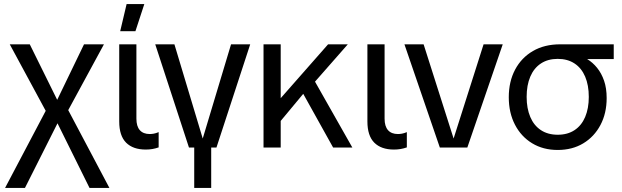

<svg xmlns="http://www.w3.org/2000/svg" viewBox="-20 -730 3079 950"><path d="M5 200 206.2 -181.6 28.3 -510.7H127.3L263 -236L395.7 -510.7H494.3L317.6 -185.1L521.4 200H423L264.5 -120L103.4 200Z M701.3 10Q638.2 10 604 -24.1Q569.9 -58.3 569.9 -129V-510.7H654.9V-142.9Q654.9 -105.2 671.8 -86Q688.7 -66.8 721 -66.8Q729.8 -66.8 740.8 -68.7Q751.7 -70.6 765 -76.3V-0.7Q749.5 4.7 734.2 7.3Q718.9 10 701.3 10ZM574.7 -575.6 606.5 -710H694.1L650.1 -575.6Z M915 0 748.1 -510.7H843L983.1 -44.6L1123.2 -510.7H1218L1051 0ZM941 200V-11.1H1025V200Z M1333.7 -89.4V-241.3H1366.3L1603.3 -510.7H1700.9L1515.6 -299.7L1498.3 -287.2ZM1283.9 0V-510.7H1368.9V0ZM1628.3 0 1461.3 -300 1517.2 -363.8 1723.4 0Z M1929.3 10Q1866.2 10 1832 -24.1Q1797.9 -58.3 1797.9 -129V-510.7H1882.9V-142.9Q1882.9 -105.2 1899.8 -86Q1916.7 -66.8 1949 -66.8Q1957.8 -66.8 1968.8 -68.7Q1979.7 -70.6 1993 -76.3V-0.7Q1977.5 4.7 1962.2 7.3Q1946.9 10 1929.3 10Z M2156.3 0 1981.1 -510.7H2076L2224.4 -44.6L2372.7 -510.7H2467.5L2292.3 0Z M2739.4 12Q2667.4 12 2612.9 -21.2Q2558.3 -54.3 2527.9 -113.2Q2497.4 -172 2497.4 -248.9Q2497.4 -326.6 2528.7 -385.5Q2560 -444.5 2617 -477.6Q2674 -510.7 2751.9 -510.7H3016.7V-437.9H2884.9Q2913 -420.9 2934.5 -394.2Q2956.1 -367.5 2968.9 -330.6Q2981.7 -293.8 2981.7 -244.7Q2981.7 -169.3 2950.9 -111.3Q2920.1 -53.3 2865.9 -20.7Q2811.7 12 2739.4 12ZM2739.6 -63.3Q2788.4 -63.3 2822.8 -86.1Q2857.3 -108.8 2875.3 -151.2Q2893.3 -193.6 2893.3 -250.6Q2893.3 -308.4 2875.3 -350.8Q2857.3 -393.1 2822.8 -415.9Q2788.4 -438.7 2739.6 -438.7Q2690.9 -438.7 2656.4 -415.9Q2621.8 -393.1 2603.8 -350.8Q2585.8 -308.4 2585.8 -250.6Q2585.8 -193.6 2603.8 -151.2Q2621.8 -108.8 2656.4 -86.1Q2690.9 -63.3 2739.6 -63.3Z"/></svg>

Font: TikTok Sans Light
Style: Regular
Weight: 300
Version: Version 4.000